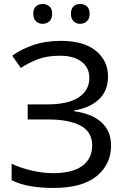

<svg xmlns="http://www.w3.org/2000/svg" viewBox="-20 -928 628 958"><path d="M519 -546.9Q519 -474.1 472.9 -431.6Q426.8 -389.2 350.1 -377V-373Q439.9 -360.8 487.1 -316.9Q534.2 -272.9 534.2 -202.1Q534.2 -107.9 462.2 -49.1Q390.1 9.8 246.1 9.8Q188 9.8 135.5 1.5Q83 -6.8 38.1 -28.8V-110.8Q85 -88.9 140.4 -76.4Q195.8 -64 245.1 -64Q340.8 -64 390.4 -100.1Q439.9 -136.2 439.9 -202.1Q439.9 -270 382.1 -301Q324.2 -332 220.2 -332H118.2V-407.2H214.8Q320.8 -407.2 373.3 -442.6Q425.8 -478 425.8 -538.1Q425.8 -591.8 386 -620.8Q346.2 -649.9 282.2 -649.9Q214.8 -649.9 170.4 -633.1Q126 -616.2 84 -588.9L41 -649.9Q83 -681.2 144.5 -702.6Q206.1 -724.1 283.2 -724.1Q398.9 -724.1 459 -674.1Q519 -624 519 -546.9ZM146 -859.4Q146 -885.3 159.9 -896.7Q173.8 -908.2 192.9 -908.2Q211.9 -908.2 226.1 -896.7Q240.2 -885.3 240.2 -859.4Q240.2 -834 226.1 -821.5Q211.9 -809.1 192.9 -809.1Q173.8 -809.1 159.9 -821.5Q146 -834 146 -859.4ZM334 -859.4Q334 -885.3 347.4 -896.7Q360.8 -908.2 379.9 -908.2Q398.9 -908.2 413.1 -896.7Q427.2 -885.3 427.2 -859.4Q427.2 -834 413.1 -821.5Q398.9 -809.1 379.9 -809.1Q360.8 -809.1 347.4 -821.5Q334 -834 334 -859.4Z"/></svg>

Font: Kurinto Seri
Style: Regular
Weight: 400
Designer: Kurinto was developed by Clint Goss from a range of fonts that are compatible with the SIL Open Font License Version 1.1
Foundry: Clinton F. Goss
Version: Version 2.196; July 25, 2020